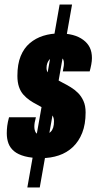

<svg xmlns="http://www.w3.org/2000/svg" viewBox="-20 -769 427 850"><path d="M101 61 244 -749H299L156 61ZM164 -69Q120 -69 90 -77Q60 -85 42.5 -99.5Q25 -114 17.5 -134Q10 -154 10 -179Q10 -195 12 -211.5Q14 -228 20 -250H139Q135 -235 133.5 -226Q132 -217 132 -207Q132 -197 135.5 -188Q139 -179 147 -174.5Q155 -170 168 -170Q179 -170 188 -174Q197 -178 204.5 -185.5Q212 -193 215.5 -204.5Q219 -216 219 -232Q219 -247 212.5 -257.5Q206 -268 195 -276Q184 -284 170 -291.5Q156 -299 142 -307Q126 -315 111 -325.5Q96 -336 83.5 -350Q71 -364 64 -384.5Q57 -405 57 -433Q57 -485 71.5 -520.5Q86 -556 112 -578Q138 -600 171.5 -610.5Q205 -621 243 -621Q276 -621 302.5 -614Q329 -607 348.5 -592.5Q368 -578 377.5 -558.5Q387 -539 387 -512Q387 -499 384 -483Q381 -467 377 -453H258Q262 -472 262.5 -478.5Q263 -485 263 -489Q263 -500 259.5 -506.5Q256 -513 249 -516.5Q242 -520 232 -520Q223 -520 214.5 -516.5Q206 -513 199.5 -506Q193 -499 189.5 -489.5Q186 -480 186 -468Q186 -452 196.5 -441Q207 -430 223 -421.5Q239 -413 257 -403Q275 -394 293 -383Q311 -372 325.5 -357.5Q340 -343 349.5 -322Q359 -301 359 -271Q359 -219 344 -181Q329 -143 302.5 -118Q276 -93 240.5 -81Q205 -69 164 -69Z"/></svg>

Font: Archivo ExtraCondensed ExtraBold
Style: Italic
Weight: 800
Width: 2
Italic angle: -10°
Designer: Hector Gatti
Foundry: Omnibus-Type
Version: Version 2.001